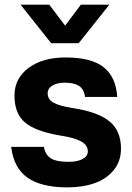

<svg xmlns="http://www.w3.org/2000/svg" viewBox="-20 -788 566 822"><path d="M261.2 -542Q371.6 -542 424.1 -500Q476.6 -458 481.9 -373H344.2Q339.4 -407.2 317.6 -420.7Q295.9 -434.1 257.8 -434.1Q225.1 -434.1 204.6 -421.9Q184.1 -409.7 184.1 -388.2Q184.1 -363.3 207.8 -349.1Q231.4 -335 292 -325.2Q398.4 -309.1 448.2 -268.8Q498 -228.5 498 -151.9Q498 -97.7 466.8 -59.6Q435.5 -21.5 384.8 -3.7Q334 14.2 269 14.2Q156.2 14.2 97.4 -27.6Q38.6 -69.3 27.8 -159.2H168Q174.3 -124 198.5 -109.6Q222.7 -95.2 272.9 -95.2Q311.5 -95.2 333.7 -107.2Q356 -119.1 356 -140.1Q356 -166 328.6 -181.9Q301.3 -197.8 242.2 -207Q134.3 -224.6 88.1 -262.7Q42 -300.8 42 -378.9Q42 -452.1 102.1 -497.1Q162.1 -542 261.2 -542ZM67.9 -768.1H190.9L258.8 -678.2L326.2 -768.1H448.2L316.9 -603H199.2Z"/></svg>

Font: Nacelle Bold
Style: Regular
Weight: 700
Designer: Sora Sagano
Foundry: Sora Sagano
Version: Version 1.000;FEAKit 1.0